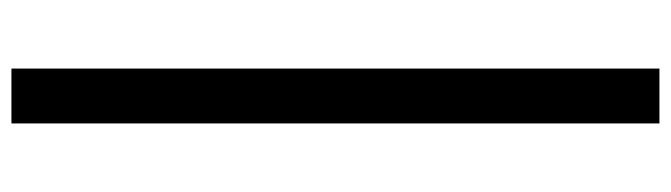

<svg xmlns="http://www.w3.org/2000/svg" viewBox="-439 -452 1174 336"><g transform="rotate(-90 148.0 -284.0)"><path d="M100 283H196V-851H100Z"/></g></svg>

Font: Noto Sans Japanese Bold
Style: Bold
Weight: 700
Designer: Ryoko NISHIZUKA (kana & ideographs); Paul D. Hunt (Latin, Greek & Cyrillic); Wenlong ZHANG (bopomofo); Sandoll Communica
Foundry: Adobe Systems Incorporated
Version: Version 1.000;PS 1;hotconv 1.0.78;makeotf.lib2.5.61930